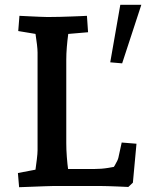

<svg xmlns="http://www.w3.org/2000/svg" viewBox="-20 -776 642 801"><path d="M59.7 5 54.7 -54.2 175.7 -77.2 121.5 -26.1Q124.1 -39.5 127.4 -63.3Q130.7 -87 133.7 -111.4Q136.7 -135.8 136.7 -149V-556.6Q136.7 -569.5 134.2 -590.7Q131.7 -611.9 128.2 -634.2Q124.7 -656.5 121.5 -671L175.7 -626.6L56.1 -646.5L61.1 -710Q79.5 -709 102.1 -708Q124.8 -707 146 -706Q167.1 -705 178.6 -705Q204.5 -705 229.6 -705.7Q254.8 -706.4 276.9 -707.2Q298.9 -708 316.1 -708.7Q333.3 -709.4 342.7 -710L347.4 -641.5L216.7 -630.3L270 -672.3Q267.7 -656.6 264.4 -632Q261.1 -607.5 258.8 -579.7Q256.5 -552 256.5 -526.6V-179Q256.5 -151.7 258.8 -121.4Q261.1 -91.1 264.7 -65.4Q268.4 -39.7 270.4 -26.1L226.5 -70.9H371.4Q403.3 -70.9 432.1 -75.7Q461 -80.5 472.7 -83.5L428.1 -42.4Q446.1 -64 459 -86.1Q472 -108.2 474 -118.5L487.7 -181.4L549.4 -176.4L534.4 -14L515.4 4Q493.9 3 470.8 2Q447.6 1 428.9 0.5Q410.1 0 401.4 0H201.4Q190.6 0 166.5 1Q142.5 2 113.9 3Q85.4 4 59.7 5ZM489.6 -511.7 439.9 -516 481.9 -756H569.6Z"/></svg>

Font: Andada Pro
Style: Regular
Weight: 400
Designer: Carolina Giovagnoli
Foundry: Huerta Tipografica
Version: Version 3.003